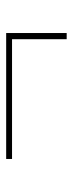

<svg xmlns="http://www.w3.org/2000/svg" viewBox="173 -563 236 622"><g transform="rotate(-90 291.0 -252.0)"><path d="M475 -154V-331H87V-350H495V-154Z"/></g></svg>

Font: Literata 72pt
Style: Regular
Weight: 400
Designer: Latin by Veronika Burian and Jose Scaglione. Greek by Irene Vlachou. Cyrillic by Vera Evstafieva.
Foundry: TypeTogether
Version: Version 3.002